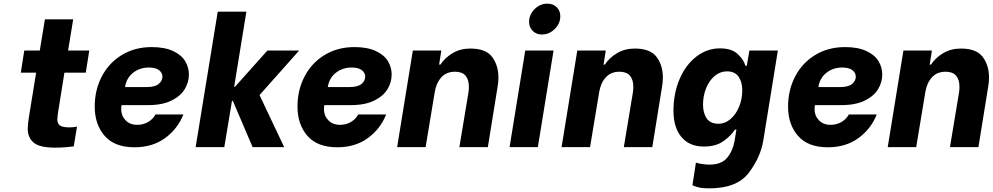

<svg xmlns="http://www.w3.org/2000/svg" viewBox="-20 -806 5439 1052"><path d="M299 -196Q298 -188 296 -174.5Q294 -161 294 -152Q294 -129 308.5 -118.5Q323 -108 361 -108Q378 -108 402 -112L384 -4Q373 -2 342.5 0.5Q312 3 283 3Q197 3 164.5 -24.5Q132 -52 132 -101Q132 -122 138 -162L178 -408H94L113 -529H198L226 -700H381L353 -529H469L450 -408H333Z M499 -222Q499 -313 538 -387.5Q577 -462 648 -505Q719 -548 811 -548Q882 -548 928 -526.5Q974 -505 994.5 -471Q1015 -437 1015 -398Q1015 -356 992.5 -318Q970 -280 919.5 -255Q869 -230 790 -230H646L645 -222Q644 -217 644 -208Q644 -172 668 -147Q692 -122 732 -122Q765 -122 791.5 -137.5Q818 -153 832 -179H985Q953 -99 884 -49Q815 1 717 1Q608 1 553.5 -61.5Q499 -124 499 -222ZM785 -329Q829 -329 849.5 -346Q870 -363 870 -386Q870 -407 851.5 -421.5Q833 -436 796 -436Q746 -436 709.5 -407.5Q673 -379 665 -329Z M1173 -742H1330L1263 -331H1268L1445 -529H1619L1402 -285L1537 0H1364L1256 -253H1251L1209 0H1052Z M1610 -222Q1610 -313 1649 -387.5Q1688 -462 1759 -505Q1830 -548 1922 -548Q1993 -548 2039 -526.5Q2085 -505 2105.5 -471Q2126 -437 2126 -398Q2126 -356 2103.5 -318Q2081 -280 2030.5 -255Q1980 -230 1901 -230H1757L1756 -222Q1755 -217 1755 -208Q1755 -172 1779 -147Q1803 -122 1843 -122Q1876 -122 1902.5 -137.5Q1929 -153 1943 -179H2096Q2064 -99 1995 -49Q1926 1 1828 1Q1719 1 1664.5 -61.5Q1610 -124 1610 -222ZM1896 -329Q1940 -329 1960.5 -346Q1981 -363 1981 -386Q1981 -407 1962.5 -421.5Q1944 -436 1907 -436Q1857 -436 1820.5 -407.5Q1784 -379 1776 -329Z M2242 -529H2398L2386 -452H2393Q2417 -489 2459.5 -514.5Q2502 -540 2557 -540Q2642 -540 2676.5 -494Q2711 -448 2711 -381Q2711 -355 2706 -328L2653 0H2497L2547 -301Q2549 -312 2549 -331Q2549 -370 2530.5 -391.5Q2512 -413 2473 -413Q2426 -413 2398 -382Q2370 -351 2362 -301L2312 0H2156Z M2858 -529H3013L2927 0H2772ZM2879 -686Q2879 -726 2909 -756Q2939 -786 2979 -786Q3011 -786 3030.5 -766.5Q3050 -747 3050 -717Q3050 -677 3019.5 -647Q2989 -617 2949 -617Q2918 -617 2898.5 -637Q2879 -657 2879 -686Z M3143 -529H3299L3287 -452H3294Q3318 -489 3360.5 -514.5Q3403 -540 3458 -540Q3543 -540 3577.5 -494Q3612 -448 3612 -381Q3612 -355 3607 -328L3554 0H3398L3448 -301Q3450 -312 3450 -331Q3450 -370 3431.5 -391.5Q3413 -413 3374 -413Q3327 -413 3299 -382Q3271 -351 3263 -301L3213 0H3057Z M3774 209 3793 85Q3804 89 3826 92.5Q3848 96 3867 96Q3934 96 3965 57.5Q3996 19 4005 -35L4015 -96H4007Q3986 -63 3944.5 -33Q3903 -3 3837 -3Q3757 -3 3713.5 -55.5Q3670 -108 3670 -199Q3670 -294 3703.5 -372.5Q3737 -451 3795.5 -496Q3854 -541 3925 -541Q3990 -541 4023 -509Q4056 -477 4064 -446H4072L4086 -529H4242L4162 -35Q4147 56 4082.5 141Q4018 226 3866 226Q3831 226 3812 221.5Q3793 217 3784.5 213.5Q3776 210 3774 209ZM4047 -311Q4047 -356 4027 -385.5Q4007 -415 3963 -415Q3926 -415 3896 -390Q3866 -365 3849 -323Q3832 -281 3832 -233Q3832 -187 3852 -157.5Q3872 -128 3916 -128Q3953 -128 3983 -154Q4013 -180 4030 -222Q4047 -264 4047 -311Z M4298 -222Q4298 -313 4337 -387.5Q4376 -462 4447 -505Q4518 -548 4610 -548Q4681 -548 4727 -526.5Q4773 -505 4793.5 -471Q4814 -437 4814 -398Q4814 -356 4791.5 -318Q4769 -280 4718.5 -255Q4668 -230 4589 -230H4445L4444 -222Q4443 -217 4443 -208Q4443 -172 4467 -147Q4491 -122 4531 -122Q4564 -122 4590.5 -137.5Q4617 -153 4631 -179H4784Q4752 -99 4683 -49Q4614 1 4516 1Q4407 1 4352.5 -61.5Q4298 -124 4298 -222ZM4584 -329Q4628 -329 4648.5 -346Q4669 -363 4669 -386Q4669 -407 4650.5 -421.5Q4632 -436 4595 -436Q4545 -436 4508.5 -407.5Q4472 -379 4464 -329Z M4930 -529H5086L5074 -452H5081Q5105 -489 5147.5 -514.5Q5190 -540 5245 -540Q5330 -540 5364.5 -494Q5399 -448 5399 -381Q5399 -355 5394 -328L5341 0H5185L5235 -301Q5237 -312 5237 -331Q5237 -370 5218.5 -391.5Q5200 -413 5161 -413Q5114 -413 5086 -382Q5058 -351 5050 -301L5000 0H4844Z"/></svg>

Font: Be Vietnam ExtraBold
Style: Italic
Weight: 800
Italic angle: -9.778°
Designer: Gabriel Lam
Foundry: TypeRant
Version: Version 3.000